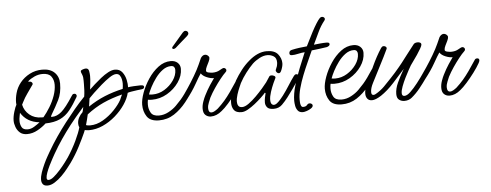

<svg xmlns="http://www.w3.org/2000/svg" viewBox="-54 -666 2941 1151"><g transform="rotate(-5 1416.5 -91.0)"><path d="M94 23Q67 23 51 9Q35 -5 27.5 -25.5Q20 -46 20 -64Q20 -88 29 -117.5Q38 -147 45 -158Q45 -161 44.5 -164.5Q44 -168 44 -171Q44 -198 52 -227Q61 -261 84 -289.5Q107 -318 141.5 -336Q176 -354 217 -354Q265 -354 291 -328.5Q317 -303 317 -262Q317 -205 296.5 -164Q276 -123 253 -85Q249 -77 246 -72Q243 -67 252 -67Q281 -67 309 -91Q337 -115 380 -182Q383 -187 386 -190Q389 -193 395 -193H397Q408 -193 410 -180Q410 -177 408 -173Q383 -129 357.5 -97Q332 -65 297 -48.5Q262 -32 209 -31Q188 -11 157.5 6Q127 23 94 23ZM190 -69H200Q221 -94 240.5 -126Q260 -158 272 -192.5Q284 -227 284 -258Q284 -287 269 -307.5Q254 -328 217 -328Q192 -328 168.5 -317.5Q145 -307 128 -292L131 -288Q133 -289 137 -289Q143 -289 148 -284.5Q153 -280 153 -275Q153 -272 152 -270Q151 -268 149 -266Q132 -241 116 -219Q100 -197 86 -169Q83 -162 79 -155Q87 -118 116.5 -93.5Q146 -69 190 -69ZM100 -5Q120 -5 140 -17.5Q160 -30 174 -41Q98 -49 62 -108Q61 -101 58 -87Q55 -73 55 -59Q55 -39 64 -22Q73 -5 100 -5Z M189 341Q170 341 161.5 330.5Q153 320 153 304Q153 284 161.5 259.5Q170 235 181.5 210Q193 185 204 166Q215 147 220 138Q245 95 273 54Q301 13 332 -27Q361 -64 391 -100.5Q421 -137 454 -171Q457 -189 458 -208Q459 -227 459 -246Q459 -257 459 -267Q459 -277 458 -286Q457 -294 454 -302Q451 -310 448 -317Q448 -319 447.5 -321Q447 -323 447 -324Q447 -330 459 -334Q471 -338 478 -338Q494 -338 497 -320.5Q500 -303 500 -292Q500 -271 497.5 -250.5Q495 -230 493 -210Q504 -221 523.5 -238.5Q543 -256 565.5 -274Q588 -292 610.5 -304Q633 -316 651 -316Q680 -316 695.5 -295.5Q711 -275 716.5 -249Q722 -223 721 -204Q730 -206 755.5 -207.5Q781 -209 797 -209Q810 -209 813.5 -205.5Q817 -202 817 -197Q817 -194 814 -190Q811 -186 803 -185Q791 -184 773.5 -181.5Q756 -179 740 -176.5Q724 -174 716 -171Q708 -137 684 -101.5Q660 -66 625 -35.5Q590 -5 549 13.5Q508 32 466 32Q454 32 440 29L434 44Q419 78 394.5 125.5Q370 173 338 218Q329 230 313 250.5Q297 271 276.5 291.5Q256 312 233 326.5Q210 341 189 341ZM478 -109Q527 -142 578 -163Q629 -184 688 -197Q691 -214 691 -230Q691 -240 688.5 -253.5Q686 -267 678.5 -278Q671 -289 656 -289Q640 -289 615.5 -272.5Q591 -256 564.5 -233Q538 -210 516 -189Q494 -168 485 -158ZM474 4Q514 4 552.5 -18.5Q591 -41 621.5 -73Q652 -105 667 -133Q671 -141 674 -149Q677 -157 681 -164Q618 -148 566.5 -124.5Q515 -101 466 -63Q462 -47 458.5 -31.5Q455 -16 450 0Q459 4 474 4ZM198 308Q212 308 230.5 292.5Q249 277 268.5 255Q288 233 303 213Q318 193 324 184Q355 137 378 88.5Q401 40 409 9Q406 4 405 -2Q404 -8 404 -14Q404 -32 413 -49Q422 -66 436 -79Q438 -86 440 -94Q442 -102 443 -110Q415 -78 395.5 -55Q376 -32 359 -10Q328 30 300 71Q272 112 247 156Q242 165 232 183Q222 201 211.5 222.5Q201 244 194 263.5Q187 283 187 295Q187 308 198 308Z M889 10Q837 10 816.5 -20.5Q796 -51 796 -92Q796 -122 811 -163.5Q826 -205 852.5 -245Q879 -285 914 -311.5Q949 -338 989 -338Q1015 -338 1030.5 -323.5Q1046 -309 1046 -287Q1046 -245 1019 -206Q992 -167 949 -142Q906 -117 857 -117Q851 -117 845 -117.5Q839 -118 833 -119Q830 -106 830 -89Q830 -63 842.5 -41Q855 -19 891 -19Q921 -19 949 -34Q977 -49 996 -68Q1015 -87 1028 -102Q1041 -117 1055 -136.5Q1069 -156 1090 -188Q1094 -195 1102 -195Q1116 -195 1116 -180Q1116 -175 1114 -172Q1087 -126 1054 -84.5Q1021 -43 980.5 -16.5Q940 10 889 10ZM864 -148Q902 -148 935.5 -168.5Q969 -189 990.5 -220Q1012 -251 1012 -283Q1012 -294 1006.5 -301Q1001 -308 988 -308Q962 -308 938 -290.5Q914 -273 894.5 -246.5Q875 -220 861.5 -194Q848 -168 842 -150Q847 -149 852.5 -148.5Q858 -148 864 -148ZM1100 -479Q1084 -465 1066 -449.5Q1048 -434 1026 -414Q1019 -409 1014 -409Q1005 -409 1005 -416Q1005 -420 1009 -424L1076 -502Q1084 -511 1092 -511Q1099 -511 1104 -506.5Q1109 -502 1109 -495Q1109 -487 1100 -479Z M1201 14Q1182 14 1168.5 2Q1155 -10 1155 -36Q1155 -57 1163 -79.5Q1171 -102 1178 -115Q1194 -147 1212 -174.5Q1230 -202 1239 -214Q1221 -213 1196.5 -223Q1172 -233 1162 -249Q1149 -230 1125 -187.5Q1101 -145 1064 -98Q1058 -90 1050 -90Q1035 -90 1035 -103Q1035 -108 1038 -112Q1053 -133 1075.5 -166.5Q1098 -200 1119.5 -236.5Q1141 -273 1154 -302Q1158 -311 1162.5 -321Q1167 -331 1171 -340Q1175 -347 1182 -352.5Q1189 -358 1198 -358Q1206 -358 1214 -351.5Q1222 -345 1222 -337Q1222 -328 1215.5 -314.5Q1209 -301 1202 -287Q1195 -273 1195 -262Q1195 -253 1210 -250Q1225 -247 1232 -247Q1259 -247 1277 -258Q1295 -269 1302 -269Q1308 -269 1312.5 -264.5Q1317 -260 1317 -255Q1317 -248 1311 -243Q1297 -230 1278 -206Q1259 -182 1240 -154Q1221 -126 1207 -99Q1203 -89 1195.5 -71Q1188 -53 1188 -37Q1188 -10 1207 -10Q1215 -10 1225.5 -16Q1236 -22 1246 -30Q1270 -52 1288.5 -73.5Q1307 -95 1326 -122Q1345 -149 1370 -187Q1374 -194 1384 -194Q1397 -194 1397 -182Q1397 -176 1391 -165Q1377 -140 1354.5 -110Q1332 -80 1308.5 -53.5Q1285 -27 1267 -13Q1235 14 1201 14Z M1386 4Q1353 4 1340.5 -13.5Q1328 -31 1328 -56Q1328 -80 1336 -106Q1344 -132 1353.5 -154.5Q1363 -177 1369 -188Q1387 -219 1409.5 -248Q1432 -277 1458 -299Q1484 -322 1511.5 -334.5Q1539 -347 1567 -347Q1615 -347 1635 -321.5Q1655 -296 1655 -267Q1655 -257 1652 -246Q1648 -231 1642.5 -220Q1637 -209 1629 -209Q1622 -209 1616 -216Q1610 -223 1612 -230Q1614 -237 1617.5 -244Q1621 -251 1622 -258Q1623 -263 1623.5 -267Q1624 -271 1624 -275Q1624 -302 1606.5 -312.5Q1589 -323 1569 -323Q1546 -323 1521.5 -310Q1497 -297 1479 -280Q1457 -258 1435 -229Q1413 -200 1397 -170Q1395 -165 1386.5 -146Q1378 -127 1370.5 -103.5Q1363 -80 1363 -60Q1363 -46 1369.5 -36Q1376 -26 1392 -26Q1409 -26 1431.5 -42Q1454 -58 1477.5 -81.5Q1501 -105 1520 -127Q1539 -149 1548 -161Q1554 -169 1559.5 -178.5Q1565 -188 1571 -196Q1574 -200 1583 -200Q1591 -200 1599.5 -195.5Q1608 -191 1606 -183Q1602 -176 1591.5 -152.5Q1581 -129 1572 -101.5Q1563 -74 1563 -53Q1563 -27 1579 -23Q1590 -21 1602.5 -31Q1615 -41 1625.5 -54Q1636 -67 1641 -73Q1662 -101 1680.5 -130.5Q1699 -160 1718 -186Q1724 -194 1732 -194Q1746 -194 1746 -179Q1746 -174 1733 -153.5Q1720 -133 1701.5 -107Q1683 -81 1667 -60Q1651 -39 1631 -19Q1611 1 1580 1Q1551 1 1540.5 -12Q1530 -25 1530 -41Q1530 -55 1533 -70.5Q1536 -86 1539 -97L1535 -100Q1526 -89 1508 -72Q1490 -55 1468 -37.5Q1446 -20 1424.5 -8Q1403 4 1386 4Z M1752 36Q1732 36 1722 23.5Q1712 11 1709 -6Q1706 -23 1706 -36Q1706 -77 1721 -128Q1736 -179 1756.5 -230Q1777 -281 1794 -321Q1776 -320 1754.5 -315Q1733 -310 1716 -310Q1702 -310 1702 -322Q1702 -339 1720 -342Q1742 -347 1765 -350Q1788 -353 1810 -355Q1816 -366 1827 -389Q1838 -412 1852 -438.5Q1866 -465 1879.5 -486.5Q1893 -508 1902 -517Q1908 -523 1915 -523Q1922 -523 1927 -519Q1932 -515 1932 -509Q1932 -506 1929 -501Q1904 -470 1887 -433Q1870 -396 1853 -361Q1871 -363 1891 -365Q1911 -367 1930 -367Q1936 -367 1941.5 -365Q1947 -363 1947 -356Q1947 -350 1941.5 -346Q1936 -342 1929 -340Q1907 -336 1883.5 -333.5Q1860 -331 1837 -328Q1824 -298 1807 -261Q1790 -224 1774.5 -184.5Q1759 -145 1749 -108Q1739 -71 1739 -41Q1739 -36 1739.5 -24.5Q1740 -13 1744 -4Q1748 5 1756 5Q1773 5 1780 -4Q1787 -13 1796 -13Q1803 -13 1808.5 -9Q1814 -5 1814 1Q1814 10 1802.5 18Q1791 26 1776 31Q1761 36 1752 36Z M1988 10Q1936 10 1915.5 -20.5Q1895 -51 1895 -92Q1895 -122 1910 -163.5Q1925 -205 1951.5 -245Q1978 -285 2013 -311.5Q2048 -338 2088 -338Q2114 -338 2129.5 -323.5Q2145 -309 2145 -287Q2145 -245 2118 -206Q2091 -167 2048 -142Q2005 -117 1956 -117Q1950 -117 1944 -117.5Q1938 -118 1932 -119Q1929 -106 1929 -89Q1929 -63 1941.5 -41Q1954 -19 1990 -19Q2020 -19 2048 -34Q2076 -49 2095 -68Q2114 -87 2127 -102Q2140 -117 2154 -136.5Q2168 -156 2189 -188Q2193 -195 2201 -195Q2215 -195 2215 -180Q2215 -175 2213 -172Q2186 -126 2153 -84.5Q2120 -43 2079.5 -16.5Q2039 10 1988 10ZM1963 -148Q2001 -148 2034.5 -168.5Q2068 -189 2089.5 -220Q2111 -251 2111 -283Q2111 -294 2105.5 -301Q2100 -308 2087 -308Q2061 -308 2037 -290.5Q2013 -273 1993.5 -246.5Q1974 -220 1960.5 -194Q1947 -168 1941 -150Q1946 -149 1951.5 -148.5Q1957 -148 1963 -148Z M2364 22Q2347 22 2333 12Q2319 2 2319 -23Q2319 -55 2335.5 -91Q2352 -127 2377 -170Q2345 -133 2305.5 -90Q2266 -47 2227 -21Q2193 1 2171 1Q2153 1 2143.5 -11Q2134 -23 2134 -42Q2134 -64 2144 -85Q2166 -137 2194 -198.5Q2222 -260 2253 -307Q2256 -311 2259.5 -313.5Q2263 -316 2268 -316Q2275 -316 2280.5 -312Q2286 -308 2286 -302Q2286 -300 2284 -296Q2278 -282 2262.5 -251.5Q2247 -221 2227 -182Q2207 -143 2186 -102Q2170 -71 2170 -48Q2170 -30 2183 -30Q2189 -30 2196 -34Q2226 -51 2249 -74Q2272 -97 2294 -121Q2308 -136 2321.5 -151Q2335 -166 2348 -182Q2353 -187 2367.5 -206Q2382 -225 2400 -248.5Q2418 -272 2432.5 -290.5Q2447 -309 2450 -313Q2458 -321 2474 -321Q2482 -321 2488.5 -317.5Q2495 -314 2495 -306Q2495 -299 2485.5 -282.5Q2476 -266 2463 -246.5Q2450 -227 2438 -211Q2426 -195 2421 -187Q2417 -180 2406 -160.5Q2395 -141 2382.5 -115.5Q2370 -90 2361 -66Q2352 -42 2352 -26Q2352 -8 2367 -8Q2383 -8 2404 -28Q2425 -48 2448 -77.5Q2471 -107 2491 -136.5Q2511 -166 2525 -186Q2529 -191 2533 -192Q2537 -193 2539 -193Q2549 -193 2551 -181Q2551 -178 2544 -164Q2537 -150 2530 -141Q2521 -128 2502.5 -101.5Q2484 -75 2460.5 -45.5Q2437 -16 2409 7Q2391 22 2364 22Z M2637 14Q2618 14 2604.5 2Q2591 -10 2591 -36Q2591 -57 2599 -79.5Q2607 -102 2614 -115Q2630 -147 2648 -174.5Q2666 -202 2675 -214Q2657 -213 2632.5 -223Q2608 -233 2598 -249Q2585 -230 2561 -187.5Q2537 -145 2500 -98Q2494 -90 2486 -90Q2471 -90 2471 -103Q2471 -108 2474 -112Q2489 -133 2511.5 -166.5Q2534 -200 2555.5 -236.5Q2577 -273 2590 -302Q2594 -311 2598.5 -321Q2603 -331 2607 -340Q2611 -347 2618 -352.5Q2625 -358 2634 -358Q2642 -358 2650 -351.5Q2658 -345 2658 -337Q2658 -328 2651.5 -314.5Q2645 -301 2638 -287Q2631 -273 2631 -262Q2631 -253 2646 -250Q2661 -247 2668 -247Q2695 -247 2713 -258Q2731 -269 2738 -269Q2744 -269 2748.5 -264.5Q2753 -260 2753 -255Q2753 -248 2747 -243Q2733 -230 2714 -206Q2695 -182 2676 -154Q2657 -126 2643 -99Q2639 -89 2631.5 -71Q2624 -53 2624 -37Q2624 -10 2643 -10Q2651 -10 2661.5 -16Q2672 -22 2682 -30Q2706 -52 2724.5 -73.5Q2743 -95 2762 -122Q2781 -149 2806 -187Q2810 -194 2820 -194Q2833 -194 2833 -182Q2833 -176 2827 -165Q2813 -140 2790.5 -110Q2768 -80 2744.5 -53.5Q2721 -27 2703 -13Q2671 14 2637 14Z"/></g></svg>

Font: Ms Madi
Style: Regular
Weight: 400
Designer: Robert E. Leuschke
Foundry: Robert E. Leuschke
Version: Version 1.010; ttfautohint (v1.8.3)